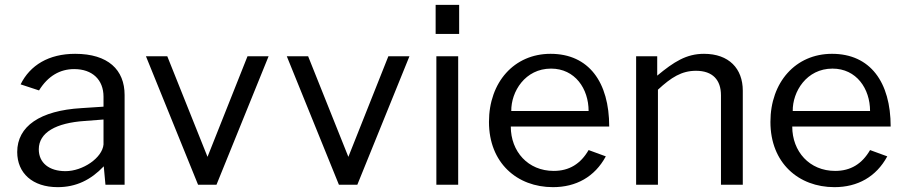

<svg xmlns="http://www.w3.org/2000/svg" viewBox="-20 -762 3734 792"><path d="M218 10C294 10 355 -20 408 -76L415 0H494V-370C494 -474 426 -540 290 -540C181 -540 104 -493 65 -414L141 -389C178 -449 228 -477 286 -477C361 -477 407 -433 407 -363V-322L316 -316C145 -306 51 -241 51 -135C51 -48 114 10 218 10ZM250 -56C183 -56 140 -90 140 -146C140 -216 212 -255 329 -263L407 -269V-166C402 -111 322 -56 250 -56Z M1088 -530H1001L836 -115L670 -530H582L797 0H873Z M1669 -530H1582L1417 -115L1251 -530H1163L1378 0H1454Z M1874 -742H1777V-622H1874ZM1870 -530H1780V0H1870Z M2087 -240H2493C2493 -423 2409 -540 2251 -540C2101 -540 1997 -423 1997 -259C1997 -90 2113 10 2261 10C2356 10 2433 -32 2479 -117L2408 -143C2375 -86 2328 -57 2264 -57C2158 -57 2087 -137 2087 -240ZM2089 -304C2088 -384 2146 -479 2253 -479C2352 -479 2408 -396 2408 -304Z M2604 0H2694V-392C2749 -443 2792 -470 2851 -470C2920 -470 2954 -432 2954 -369V0H3044V-388C3044 -479 2987 -540 2884 -540C2811 -540 2760 -507 2691 -450V-530H2604Z M3248 -240H3654C3654 -423 3570 -540 3412 -540C3262 -540 3158 -423 3158 -259C3158 -90 3274 10 3422 10C3517 10 3594 -32 3640 -117L3569 -143C3536 -86 3489 -57 3425 -57C3319 -57 3248 -137 3248 -240ZM3250 -304C3249 -384 3307 -479 3414 -479C3513 -479 3569 -396 3569 -304Z"/></svg>

Font: 18Franklin
Style: Regular
Weight: 400
Designer: Pablo Impallari, Rodrigo Fuenzalida (Modified by Dan O. Williams)
Version: Version 0.025;PS 000.025;hotconv 1.0.88;makeotf.lib2.5.64775